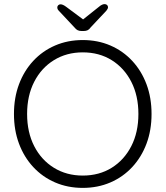

<svg xmlns="http://www.w3.org/2000/svg" viewBox="-20 -905 806 935"><path d="M718 -350Q718 -271 693.5 -205.5Q669 -140 624 -91.5Q579 -43 517.5 -16.5Q456 10 383 10Q310 10 248.5 -16.5Q187 -43 142 -91.5Q97 -140 72.5 -205.5Q48 -271 48 -350Q48 -429 72.5 -494.5Q97 -560 142 -608.5Q187 -657 248.5 -683.5Q310 -710 383 -710Q456 -710 517.5 -683.5Q579 -657 624 -608.5Q669 -560 693.5 -494.5Q718 -429 718 -350ZM654 -350Q654 -439 619.5 -506.5Q585 -574 524 -612Q463 -650 383 -650Q304 -650 242.5 -612Q181 -574 146.5 -506.5Q112 -439 112 -350Q112 -261 146.5 -193.5Q181 -126 242.5 -88Q304 -50 383 -50Q463 -50 524 -88Q585 -126 619.5 -193.5Q654 -261 654 -350ZM374 -802 462 -872Q470 -879 477 -882Q484 -885 489 -885Q497 -885 501.5 -880.5Q506 -876 506 -870Q506 -866 504 -862Q502 -858 498 -853L421 -771Q415 -762 407 -758Q399 -754 388 -754H377Q366 -754 358 -758Q350 -762 343 -771L267 -852Q262 -857 260.5 -861Q259 -865 259 -869Q259 -875 263.5 -879.5Q268 -884 275 -884Q286 -884 302 -872L392 -805Z"/></svg>

Font: Quicksand Light
Style: Regular
Weight: 400
Version: Version 3.004